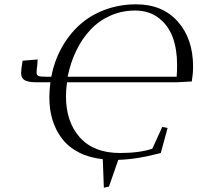

<svg xmlns="http://www.w3.org/2000/svg" viewBox="-20 -732 916 891"><path d="M78.1 -393.1Q78.1 -411.6 85 -450.2L154.8 -456.1L152.8 -428.2Q149.9 -409.7 149.9 -396Q149.9 -383.3 158.4 -379.6Q167 -376 191.9 -376H217.8Q231.9 -448.2 265.6 -509.5Q299.3 -570.8 348.9 -616Q398.4 -661.1 466.3 -686.5Q534.2 -711.9 611.8 -711.9Q733.9 -711.9 804.9 -632.1Q876 -552.2 876 -422.9Q876 -389.6 870.1 -354L798.8 -350.1H291Q286.1 -313.5 286.1 -286.1Q286.1 -166 350.8 -94Q415.5 -22 537.1 -22Q627.9 -22 687 -42L732.9 -143.1L757.8 -138.2L726.1 -22Q617.2 7.3 528.8 9.8L485.8 133.8L461.9 139.2L457 6.8Q394.5 0 346.7 -24.4Q298.8 -48.8 269 -87.2Q239.3 -125.5 224.1 -173.8Q209 -222.2 209 -279.8Q209 -310.1 213.9 -350.1H155.8Q137.7 -350.1 125.5 -351.3Q113.3 -352.5 101.6 -356.7Q89.8 -360.8 84 -369.9Q78.1 -378.9 78.1 -393.1ZM293.9 -376H799.8Q801.8 -397.9 801.8 -432.1Q801.8 -503.4 781.5 -558.8Q761.2 -614.3 716.3 -648.7Q671.4 -683.1 606.9 -683.1Q545.4 -683.1 492.2 -659.4Q439 -635.7 399.9 -594.2Q360.8 -552.7 334 -497.1Q307.1 -441.4 293.9 -376Z"/></svg>

Font: Dehuti
Style: Italic
Weight: 400
Version: Version 1.2